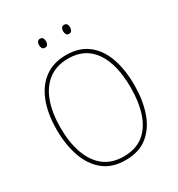

<svg xmlns="http://www.w3.org/2000/svg" viewBox="-208 -1023 1081 1167"><g transform="rotate(-30 332.5 -440.0)"><path d="M605 -358Q605 -255 576.5 -171.5Q548 -88 488 -39Q428 10 332 10Q237 10 177 -39.5Q117 -89 88.5 -172.5Q60 -256 60 -359Q60 -471 92 -553.5Q124 -636 185.5 -680.5Q247 -725 336 -725Q425 -725 485 -680Q545 -635 575 -552.5Q605 -470 605 -358ZM86 -359Q86 -256 113.5 -178.5Q141 -101 195.5 -58Q250 -15 333 -15Q417 -15 471 -57Q525 -99 551.5 -176Q578 -253 578 -358Q578 -521 516 -610.5Q454 -700 336 -700Q252 -700 196.5 -657Q141 -614 113.5 -537.5Q86 -461 86 -359ZM224 -859Q224 -871 229.5 -880.5Q235 -890 248 -890Q262 -890 267.5 -880.5Q273 -871 273 -859Q273 -845 267.5 -836Q262 -827 248 -827Q235 -827 229.5 -836.5Q224 -846 224 -859ZM393 -859Q393 -871 398.5 -880.5Q404 -890 417 -890Q431 -890 436.5 -881Q442 -872 442 -859Q442 -846 436.5 -836.5Q431 -827 417 -827Q404 -827 398.5 -836.5Q393 -846 393 -859Z"/></g></svg>

Font: Noto Sans Lao Looped SemiCondensed Thin
Style: Regular
Weight: 100
Width: 4
Designer: Mark Frömberg, Ben Mitchell
Foundry: The Fontpad Ltd
Version: Version 1.002; ttfautohint (v1.8.4.7-5d5b)